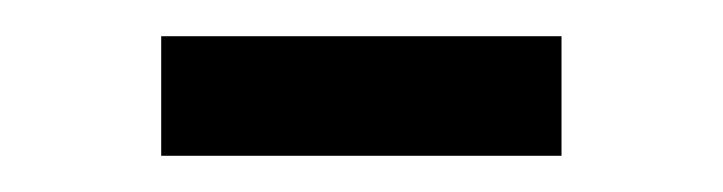

<svg xmlns="http://www.w3.org/2000/svg" viewBox="-20 -276 399 106"><path d="M69 -256V-190H290V-256Z"/></svg>

Font: Mint Spirit
Style: Regular
Weight: 400
Designer: HARENDAL Hirwen
Foundry: Arkandis Digital Foundry.
Version: Version 1.004;FFEdit